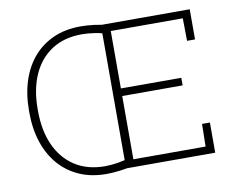

<svg xmlns="http://www.w3.org/2000/svg" viewBox="-79 -824 1144 937"><g transform="rotate(-10 493.0 -355.5)"><path d="M376 10.3Q301.3 10.3 242.4 -15.6Q183.6 -41.5 142.1 -89.1Q100.6 -136.7 78.6 -203.1Q56.6 -269.5 56.6 -351.1V-359.9Q56.6 -441.4 78.4 -507.8Q100.1 -574.2 141.4 -621.8Q182.6 -669.4 241.5 -695.3Q300.3 -721.2 375 -721.2Q406.2 -721.2 443.4 -716.6Q480.5 -711.9 515.1 -702.6L507.8 -659.7Q475.6 -670.9 440.9 -676.5Q406.2 -682.1 375 -682.1Q287.1 -682.1 225.6 -642.1Q164.1 -602.1 131.8 -529.8Q99.6 -457.5 99.6 -360.8V-351.1Q99.6 -253.4 132.1 -181.2Q164.6 -108.9 226.3 -68.6Q288.1 -28.3 376 -28.3Q407.2 -28.3 441.7 -34.2Q476.1 -40 507.8 -50.8L515.1 -7.8Q481 1 443.8 5.6Q406.7 10.3 376 10.3ZM443.4 0 474.6 -33.7V-676.8L443.4 -710.9H915V-561.5H875.5L874 -673.3H517.1V-388.7H816.4V-351.1H517.1V-37.6H875L877 -149.4H916V0Z"/></g></svg>

Font: Roboto Slab ExtraLight
Style: Regular
Weight: 250
Designer: Google
Version: Version 2.000; ttfautohint (v1.8.1.43-b0c9)